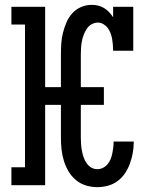

<svg xmlns="http://www.w3.org/2000/svg" viewBox="-20 -763 640 791"><path d="M381 8Q357 8 334 1Q311 -6 292.5 -21.5Q274 -37 262 -57.5Q250 -78 243 -101Q236 -124 233.5 -147.5Q231 -171 231 -195V-331H166V0H27V-74H83V-662H27V-735H166V-404H231V-540Q231 -562 232.5 -584.5Q234 -607 239.5 -628.5Q245 -650 254 -671Q263 -692 278 -708.5Q293 -725 314 -734Q335 -743 357 -743Q371 -743 384 -740Q397 -737 408.5 -730Q420 -723 429.5 -713Q439 -703 446 -692V-735H529V-554H446Q446 -566 445 -578.5Q444 -591 442 -602.5Q440 -614 435.5 -626Q431 -638 424 -647.5Q417 -657 406 -663.5Q395 -670 383 -670Q370 -670 357.5 -663Q345 -656 337.5 -644.5Q330 -633 325 -620Q320 -607 317.5 -594Q315 -581 314 -567.5Q313 -554 313 -540V-404H408V-331H313V-195Q313 -182 314 -168.5Q315 -155 317.5 -141.5Q320 -128 324.5 -115Q329 -102 336.5 -91Q344 -80 355.5 -73Q367 -66 381 -66Q393 -66 404 -71.5Q415 -77 423 -86.5Q431 -96 435.5 -107Q440 -118 442.5 -130Q445 -142 446.5 -154Q448 -166 448 -179Q448 -179 448 -179Q448 -179 448 -180H531Q531 -179 531 -178.5Q531 -178 531 -178Q531 -155 527 -133Q523 -111 515.5 -90Q508 -69 495.5 -50Q483 -31 465 -17.5Q447 -4 425 2Q403 8 381 8Z"/></svg>

Font: Iosevka Slab Extended
Style: Regular
Weight: 400
Width: 7
Monospace: yes
Designer: Belleve Invis
Foundry: Belleve Invis
Version: Version 11.1.1; ttfautohint (v1.8.3)